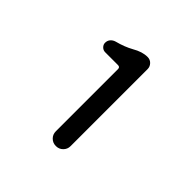

<svg xmlns="http://www.w3.org/2000/svg" viewBox="-123 -986 654 654"><g transform="rotate(45 204.5 -659.0)"><path d="M192.4 -476.6V-776.4Q192.4 -786.1 182.6 -786.1H121.1Q111.3 -786.1 104.5 -793Q97.7 -799.8 97.7 -808.6Q97.7 -819.3 104 -826.7Q110.4 -834 120.1 -836.9Q154.3 -845.7 180.7 -860.4Q209 -877 234.4 -877Q247.1 -877 255.4 -868.2Q263.7 -859.4 263.7 -847.7V-476.6Q263.7 -461.9 253.4 -451.7Q243.2 -441.4 228 -441.4Q212.9 -441.4 202.6 -451.7Q192.4 -461.9 192.4 -476.6Z"/></g></svg>

Font: Gen Jyuu GothicX Regular
Style: Regular
Weight: 400
Designer: [Source Han Sans]
Ryoko NISHIZUKA  (kana & ideographs); Paul D. Hunt (Latin, Greek & Cyrillic); Wenlong ZHANG  (bopomofo
Version: Version 1.002.20150607